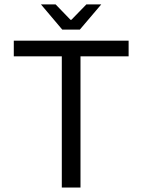

<svg xmlns="http://www.w3.org/2000/svg" viewBox="-20 -843 640 863"><path d="M259.8 -710 164.1 -823.2H230L296.9 -753.9H300.8L368.2 -823.2H435.1L338.9 -710ZM257.8 0V-589.8H42V-660.2H558.1V-589.8H341.8V0Z"/></svg>

Font: Office Code Pro D
Style: Regular
Weight: 400
Designer: Nathan Rutzky & Paul D. Hunt
Foundry: Adobe Systems Incorporated
Version: Version 1.004;PS 001.004;hotconv 1.0.70;makeotf.lib2.5.58329